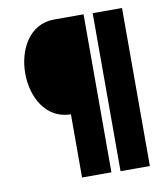

<svg xmlns="http://www.w3.org/2000/svg" viewBox="-79 -750 709 818"><g transform="rotate(-10 276.0 -341.0)"><path d="M337.4 0V-683.6H210.4C-4.4 -683.6 -5.4 -274.4 210.4 -273.4V0ZM503.4 2V-681.6H376.5V2Z"/></g></svg>

Font: Saman Dere
Style: Regular
Weight: 400
Designer: Tuna Ça_lar Gümü_
Foundry: Tuna Ça_lar Gümü_
Version: Version 1.001;hotconv 1.0.109;makeotfexe 2.5.65596